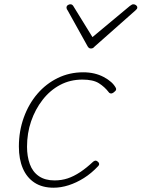

<svg xmlns="http://www.w3.org/2000/svg" viewBox="-20 -856 660 895"><path d="M230 19Q177 19 141 -4.5Q105 -28 86.5 -71Q68 -114 68 -173Q68 -245 91 -308.5Q114 -372 154.5 -419Q195 -466 249.5 -492.5Q304 -519 368 -519Q422 -519 463.5 -497Q505 -475 520 -446Q522 -442 521 -437.5Q520 -433 511 -426Q502 -419 495.5 -420.5Q489 -422 487 -426Q468 -451 441 -468Q414 -485 364 -485Q307 -485 260 -460Q213 -435 178.5 -390.5Q144 -346 125 -290.5Q106 -235 106 -172Q106 -127 119 -91Q132 -55 161 -35Q190 -15 234 -15Q267 -15 295.5 -24.5Q324 -34 353.5 -53.5Q383 -73 415 -103Q422 -108 427.5 -107Q433 -106 436 -102Q441 -99 442 -93Q443 -87 437 -81Q406 -48 371 -26Q336 -4 300 7.5Q264 19 230 19ZM602 -836Q609 -836 614.5 -831.5Q620 -827 620 -821Q620 -817 618 -814.5Q616 -812 612 -808L421 -639Q416 -633 412 -631.5Q408 -630 404 -630Q400 -630 396.5 -631.5Q393 -633 389 -639L295 -808Q293 -810 291.5 -813.5Q290 -817 290 -820Q290 -828 296 -832Q302 -836 307 -836Q312 -836 315 -834.5Q318 -833 321 -829L411 -683L585 -828Q592 -833 595 -834.5Q598 -836 602 -836Z"/></svg>

Font: Playwrite BE VLG Thin
Style: Regular
Weight: 250
Designer: Veronika Burian, José Scaglione
Foundry: TypeTogether
Version: Version 1.002